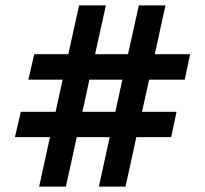

<svg xmlns="http://www.w3.org/2000/svg" viewBox="-20 -691 760 711"><path d="M106.9 -490.2H232.9L272.9 -670.9H372.1L332 -490.2H454.1L494.1 -670.9H592.8L553.2 -490.2H684.1L664.1 -396H532.2L505.9 -276.9H633.8L613.8 -183.1H484.9L444.8 0H346.2L386.2 -183.1H264.2L224.1 0H125L165 -183.1H35.2L57.1 -276.9H186L211.9 -396H85ZM285.2 -276.9H407.2L433.1 -396H311Z"/></svg>

Font: Bruno Ace
Style: Regular
Weight: 400
Designer: Astigmatic (AOETI)
Foundry: Astigmatic (AOETI)
Version: Version 1.000